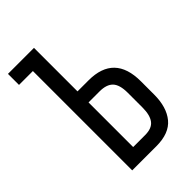

<svg xmlns="http://www.w3.org/2000/svg" viewBox="-212 -781 861 861"><g transform="rotate(-45 219.0 -350.0)"><path d="M245 -424Q408 -424 408 -255V-171Q408 -91 370.5 -45.5Q333 0 251 0H98V-630H10V-700H175V-424ZM251 -71Q294 -71 312 -95Q330 -119 330 -167V-260Q330 -311 309.5 -332.5Q289 -354 245 -354H175V-71Z"/></g></svg>

Font: Bebas Neue Regular
Style: Regular
Weight: 400
Designer: Ryoichi Tsunekawa & LGV (GE)
Foundry: Free Software Foundation, Inc.
Version: Version 1.003 August 13, 2016